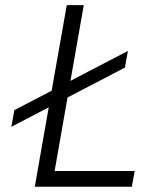

<svg xmlns="http://www.w3.org/2000/svg" viewBox="-20 -713 626 733"><path d="M23.4 -229 166 -303.2 112.8 0H483.4L494.1 -60.1H188.5L237.8 -340.8L457 -455.1L468.3 -518.6L249 -404.3L299.8 -693.4H234.9L177.2 -366.7L34.7 -292.5Z"/></svg>

Font: Cascadia Mono NF Light
Style: Italic
Weight: 300
Italic angle: -10°
Monospace: yes
Designer: Aaron Bell
Foundry: Saja Typeworks
Version: Version 2404.023